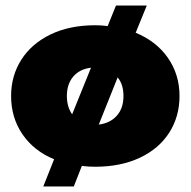

<svg xmlns="http://www.w3.org/2000/svg" viewBox="-20 -586 687 692"><path d="M175 -12Q102 -42 61 -102Q20 -162 20 -240Q20 -313 57 -371Q94 -429 162.5 -462Q231 -495 323 -495Q347 -495 368 -492L398 -566H509L469 -468Q544 -437 585.5 -377Q627 -317 627 -240Q627 -166 590 -108Q553 -50 484 -17.5Q415 15 323 15Q298 15 275 12L246 86H136ZM308 -342Q267 -337 244 -310Q221 -283 221 -240Q221 -201 240 -174ZM425 -240Q425 -282 404 -307L336 -137Q377 -142 401 -169Q425 -196 425 -240Z"/></svg>

Font: Prompt ExtraBold
Style: Regular
Weight: 800
Designer: Katatrad Team
Foundry: CadsonDemak
Version: Version 1.000